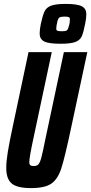

<svg xmlns="http://www.w3.org/2000/svg" viewBox="-20 -955 467 983"><path d="M12 -95Q12 -129 20 -177.5Q28 -226 44 -301L126 -688H245L151 -246Q130 -149 130 -125Q130 -113 135.5 -109Q141 -105 153 -105Q169 -105 177 -114Q185 -123 192 -149.5Q199 -176 213 -246L307 -688H427L344 -300Q312 -149 294 -93.5Q276 -38 243 -15Q210 8 138 8Q68 8 40 -15.5Q12 -39 12 -95ZM183 -783Q183 -803 189 -833Q199 -878 208.5 -897.5Q218 -917 242 -926Q266 -935 317 -935Q377 -935 399.5 -922.5Q422 -910 422 -883Q422 -862 416 -833Q407 -787 398 -768Q389 -749 365.5 -740Q342 -731 290 -731Q229 -731 206 -743Q183 -755 183 -783ZM332 -820Q335 -828 336.5 -838Q338 -848 338 -856Q338 -864 333 -867Q328 -870 311 -870Q293 -870 285.5 -866Q278 -862 274 -846Q268 -822 268 -808Q268 -800 274 -797.5Q280 -795 298 -795Q315 -795 321.5 -799Q328 -803 332 -820Z"/></svg>

Font: Saira Ultra Condensed ExtraBold
Style: Italic
Weight: 800
Width: 1
Italic angle: -12°
Designer: Hector Gatti with collaboration of the Omnibus-Type team
Foundry: Omnibus-Type
Version: Version 1.001; ttfautohint (v1.8)